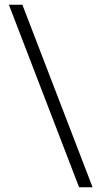

<svg xmlns="http://www.w3.org/2000/svg" viewBox="-20 -731 436 812"><path d="M314.5 61 17.6 -710.9H74.7L371.6 61Z"/></svg>

Font: Roboto Slab Light
Style: Regular
Weight: 300
Designer: Google
Version: Version 2.000; ttfautohint (v1.8.1.43-b0c9)